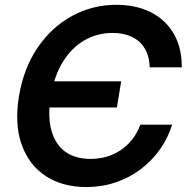

<svg xmlns="http://www.w3.org/2000/svg" viewBox="-20 -758 771 789"><path d="M335 10.7Q236.8 10.7 167.7 -34.7Q98.6 -80.1 68.8 -164.3Q39.1 -248.5 58.1 -363.3Q77.6 -479 135.3 -563.2Q192.9 -647.5 276.9 -692.9Q360.8 -738.3 459 -738.3Q519.5 -738.3 569.1 -720.7Q618.7 -703.1 654.3 -669.7Q689.9 -636.2 708.7 -588.6Q727.5 -541 727.1 -481.4H595.2Q594.2 -516.1 583 -542.5Q571.8 -568.8 552 -586.7Q532.2 -604.5 504.4 -613.5Q476.6 -622.6 441.9 -622.6Q378.4 -622.6 325.9 -591.8Q273.4 -561 238 -503.2Q202.6 -445.3 189 -363.8Q175.3 -281.7 190.7 -223.9Q206.1 -166 247.1 -135.5Q288.1 -105 352.1 -105Q386.7 -105 418 -114Q449.2 -123 475.8 -140.9Q502.4 -158.7 523.2 -184.8Q543.9 -210.9 556.6 -245.6H687.5Q669.9 -189.5 636.2 -142.6Q602.5 -95.7 556.4 -61.3Q510.3 -26.9 453.9 -8.1Q397.5 10.7 335 10.7ZM154.3 -316.4 171.9 -423.8H478L460.4 -316.4Z"/></svg>

Font: Inter 24pt SemiBold
Style: Italic
Weight: 600
Italic angle: -9.3988°
Designer: Rasmus Andersson
Foundry: rsms
Version: Version 4.001;git-66647c0bb